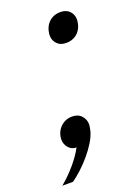

<svg xmlns="http://www.w3.org/2000/svg" viewBox="-173 -585 561 778"><g transform="rotate(-20 107.5 -196.0)"><path d="M-43 136Q-8 107 20.5 73Q49 39 64 10Q43 10 30 -5.5Q17 -21 17 -40Q17 -55 23 -70Q31 -89 48.5 -101.5Q66 -114 89 -114Q115 -114 129.5 -98Q144 -82 144 -61Q144 -51 139 -31Q133 -10 118.5 13.5Q104 37 85 59.5Q66 82 44.5 102Q23 122 3 136H-43ZM171 -402Q145 -402 131 -417Q117 -432 117 -452Q117 -457 117.5 -461.5Q118 -466 120 -475Q127 -500 145.5 -514Q164 -528 189 -528Q215 -528 229 -513Q243 -498 243 -478Q243 -473 242.5 -468.5Q242 -464 240 -455Q233 -430 214.5 -416Q196 -402 171 -402Z"/></g></svg>

Font: IBM Plex Serif
Style: Italic
Weight: 400
Italic angle: -14°
Designer: Mike Abbink, Paul van der Laan, Pieter van Rosmalen
Foundry: Bold Monday
Version: Version 3.001